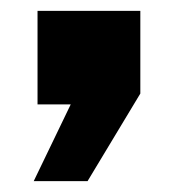

<svg xmlns="http://www.w3.org/2000/svg" viewBox="-20 -192 326 353"><path d="M42 141 110 0H49V-172H238V-20L141 141Z"/></svg>

Font: Special Gothic Expanded One
Style: Regular
Weight: 400
Designer: Alistair McCready
Foundry: Monolith
Version: Version 1.010; ttfautohint (v1.8.4.7-5d5b)